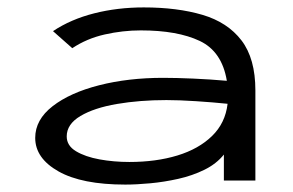

<svg xmlns="http://www.w3.org/2000/svg" viewBox="-20 -487 790 518"><path d="M318 11Q201 11 138 -24.5Q75 -60 75 -115Q75 -164 122 -200.5Q169 -237 247.5 -257Q326 -277 420 -277Q455 -277 501 -275Q547 -273 592 -269Q579 -348 519 -376.5Q459 -405 360 -405Q311 -405 262.5 -394Q214 -383 175 -357L123 -403Q171 -435 234 -451Q297 -467 368 -467Q458 -467 526 -447Q594 -427 631.5 -378Q669 -329 669 -243V0H584V-70Q564 -45 531.5 -29Q499 -13 461 -4.5Q423 4 385.5 7.5Q348 11 318 11ZM160 -119Q160 -94 185 -79Q210 -64 248.5 -57Q287 -50 329 -50Q401 -50 458.5 -67.5Q516 -85 552 -120Q588 -155 594 -207Q555 -211 509 -214Q463 -217 429 -217Q357 -217 295.5 -206.5Q234 -196 197 -174Q160 -152 160 -119Z"/></svg>

Font: Inconsolata ExtraExpanded
Style: Regular
Weight: 400
Width: 8
Monospace: yes
Designer: Raph Levien, Cyreal, Brenton Simpson
Foundry: Raph Levien, Cyreal, Google
Version: Version 3.000; ttfautohint (v1.8.2.53-6de2)